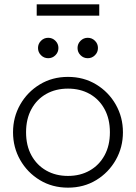

<svg xmlns="http://www.w3.org/2000/svg" viewBox="-20 -849 626 884"><path d="M293 15Q220.5 15 163.2 -19.8Q106 -54.5 73 -112.5Q40 -170.5 40 -240Q40 -309.5 73 -367.5Q106 -425.5 163.2 -460.2Q220.5 -495 293 -495Q365.5 -495 422.8 -460.2Q480 -425.5 513 -367.5Q546 -309.5 546 -240Q546 -170.5 513 -112.5Q480 -54.5 423 -19.8Q366 15 293 15ZM293 -39Q349.5 -39 393 -63.8Q436.5 -88.5 461.2 -133.5Q486 -178.5 486 -240Q486 -301.5 461.2 -346.8Q436.5 -392 393 -416.5Q349.5 -441 293 -441Q236.5 -441 193 -416.5Q149.5 -392 124.8 -346.8Q100 -301.5 100 -240Q100 -178.5 124.8 -133.5Q149.5 -88.5 193 -63.8Q236.5 -39 293 -39ZM202 -581Q182.5 -581 168.8 -594.8Q155 -608.5 155 -628Q155 -647.5 168.8 -661.2Q182.5 -675 202 -675Q221.5 -675 235.2 -661.2Q249 -647.5 249 -628Q249 -608.5 235.2 -594.8Q221.5 -581 202 -581ZM384 -581Q364.5 -581 350.8 -594.8Q337 -608.5 337 -628Q337 -647.5 350.8 -661.2Q364.5 -675 384 -675Q403.5 -675 417.2 -661.2Q431 -647.5 431 -628Q431 -608.5 417.2 -594.8Q403.5 -581 384 -581ZM149 -777V-829H437V-777Z"/></svg>

Font: Geologica Thin
Style: Regular
Weight: 100
Designer: Sindre Bremnes, Frode Helland
Foundry: Monokrom Skriftforlag AS
Version: Version 1.010; ttfautohint (v1.8.4.7-5d5b);gftools[0.9.28]